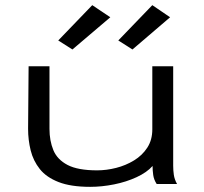

<svg xmlns="http://www.w3.org/2000/svg" viewBox="-20 -714 790 745"><path d="M330 11Q255 11 207.5 -7.5Q160 -26 134.5 -58Q109 -90 99 -130.5Q89 -171 89 -214L91 -457H172V-214Q172 -168 187 -131.5Q202 -95 242 -74Q282 -53 357 -53Q393 -53 430.5 -62.5Q468 -72 500 -91.5Q532 -111 551.5 -141Q571 -171 571 -212V-457H652V-71Q652 -53 654.5 -35.5Q657 -18 667 0H588Q577 -17 574.5 -35Q572 -53 572 -70Q550 -45 510 -26.5Q470 -8 422.5 1.5Q375 11 330 11ZM494 -522 439 -557 571 -694 640 -647ZM261 -522 206 -557 338 -694 408 -647Z"/></svg>

Font: Inconsolata ExtraExpanded Thin
Style: Regular
Weight: 100
Width: 8
Monospace: yes
Designer: Raph Levien, Cyreal, Brenton Simpson
Foundry: Raph Levien, Cyreal, Google
Version: Version 3.100; ttfautohint (v1.8.4.7-5d5b)